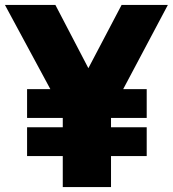

<svg xmlns="http://www.w3.org/2000/svg" viewBox="-56 -760 702 780"><path d="M54 -126V-243H199V-281H54V-398H148.5L-36 -740H169L303 -483L438 -740H626L444.5 -398H540V-281H395V-243H540V-126H395V0H199V-126Z"/></svg>

Font: Encode Sans Condensed Black
Style: Regular
Weight: 900
Width: 3
Designer: Multiple Designers
Foundry: Impallari Type
Version: Version 3.000; ttfautohint (v1.8.3) -l 8 -r 50 -G 200 -x 14 